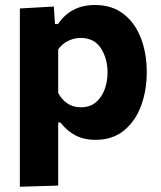

<svg xmlns="http://www.w3.org/2000/svg" viewBox="-20 -532 628 749"><path d="M57.5 196.5V-499L190 -506.5L194.5 -438H206.5Q229 -473 265.2 -492.8Q301.5 -512.5 350.5 -512.5Q416.5 -512.5 461.5 -477.8Q506.5 -443 529.5 -383.8Q552.5 -324.5 552.5 -250Q552.5 -180.5 530.8 -120.5Q509 -60.5 464.5 -23.5Q420 13.5 352 13.5Q306.5 13.5 273.2 -4.5Q240 -22.5 216 -54H207V192ZM295.5 -113.5Q331 -113.5 354 -133Q377 -152.5 388.2 -183.2Q399.5 -214 399.5 -249Q399.5 -304 373.5 -344Q347.5 -384 294.5 -384Q268.5 -384 245.2 -372.2Q222 -360.5 207 -339.5V-169.5Q220.5 -144 242.5 -128.8Q264.5 -113.5 295.5 -113.5Z"/></svg>

Font: Commissioner
Style: Bold
Weight: 700
Designer: Kostas Bartsokas
Foundry: Kostas Bartsokas
Version: Version 1.000; ttfautohint (v1.8.3)